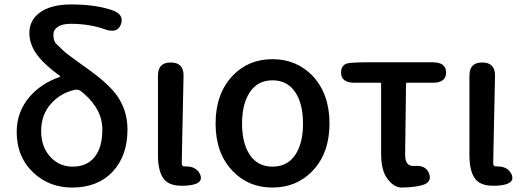

<svg xmlns="http://www.w3.org/2000/svg" viewBox="-20 -830 2351 863"><path d="M304 13Q202 13 131 -53Q55 -124 55 -237Q55 -327 113 -395Q165 -455 248 -484Q253 -486 249 -489Q186 -535 155 -573Q112 -625 112 -681.5Q112 -738 157 -772Q207 -810 299 -810Q408 -810 482 -785Q539 -766 524 -722Q509 -678 452 -698Q383 -723 298 -723Q260 -723 240 -709.5Q220 -696 220 -675Q220 -645 233 -633Q255 -612 265.5 -601.5Q276 -591 340 -545L382 -515Q466 -454 504 -403Q553 -335 553 -248Q553 -130 486.5 -58.5Q420 13 304 13ZM306 -81Q371 -81 405.5 -124.5Q440 -168 440 -247Q440 -304 408 -352Q383 -390 344 -420Q331 -430 315 -426Q252 -412 208.5 -363Q165 -314 165 -241Q165 -168 208 -123Q248 -81 306 -81Z M716 -26Q690 -60 690 -133V-490Q690 -550 748 -549Q806 -549 805 -489L798 -156Q797 -126 797 -96Q797 -81 810 -82Q863 -84 880 -45Q896 -5 831 3Q745 13 716 -26Z M1025 -62Q949 -142 949 -275Q949 -408 1025 -489Q1096 -564 1204.5 -564Q1313 -564 1385 -489Q1461 -408 1461 -275Q1461 -142 1385 -62Q1313 13 1204.5 13Q1096 13 1025 -62ZM1103.5 -133Q1139 -81 1205 -81Q1271 -81 1306.5 -133Q1342 -185 1342 -274.5Q1342 -364 1306.5 -416.5Q1271 -469 1205 -469Q1139 -469 1103.5 -416.5Q1068 -364 1068 -274.5Q1068 -185 1103.5 -133Z M1851 8Q1818 13 1785 13Q1751 13 1721 -27Q1693 -64 1693 -140V-453Q1693 -458 1688 -458H1574Q1515 -458 1513 -501Q1512 -544 1553 -547L1564 -548Q1595 -550 1626 -550H1925Q1985 -550 1985 -504Q1985 -458 1925 -458H1810Q1805 -458 1805 -453L1801 -134Q1801 -81 1842 -84Q1897 -89 1910 -46Q1923 -4 1861 6Z M2116 -26Q2090 -60 2090 -133V-490Q2090 -550 2148 -549Q2206 -549 2205 -489L2198 -156Q2197 -126 2197 -96Q2197 -81 2210 -82Q2263 -84 2280 -45Q2296 -5 2231 3Q2145 13 2116 -26Z"/></svg>

Font: Resource Han Rounded CN Medium
Style: Regular
Weight: 500
Designer: Cyano Hao (round all glyphs); Ryoko NISHIZUKA 西塚涼子 (kana, bopomofo & ideographs); Paul D. Hunt (Latin, Greek & Cyrillic)
Foundry: Cyano Hao
Version: 0.990